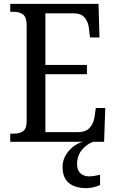

<svg xmlns="http://www.w3.org/2000/svg" viewBox="-20 -734 601 994"><path d="M33 -42H48Q83 -42 100.5 -55.5Q118 -69 118 -108V-601Q118 -644 100 -658.5Q82 -673 48 -673H33V-714H490L495 -540H446L441 -582Q438 -619 419 -642Q400 -665 362 -665H215V-398H430V-350H215V-50H384Q424 -50 444.5 -72.5Q465 -95 470 -132L476 -175H525L519 0H33ZM304 130Q304 85 335.5 48Q367 11 410 0H463Q430 11 404.5 41.5Q379 72 379 115Q379 147 396 163Q413 179 442 179Q464 179 498 171V224Q484 231 463.5 235.5Q443 240 428 240Q368 240 336 213Q304 186 304 130Z"/></svg>

Font: Noto Serif Narrow
Style: Regular
Weight: 400
Width: 4
Designer: Monotype Design Team
Foundry: Monotype Imaging Inc.
Version: Version 1.001